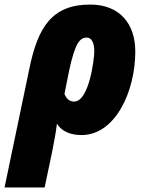

<svg xmlns="http://www.w3.org/2000/svg" viewBox="-70 -583 641 843"><path d="M-50 240H126L159 83C167 42 176 -4 180 -40C199 -9 235 10 288 10C436 10 524 -181 524 -357C524 -478 456 -563 326 -563C157 -563 96 -462 59 -282ZM255 -137C235 -137 220 -151 213 -171L234 -275C260 -395 281 -418 311 -418C331 -418 344 -397 344 -358C344 -326 322 -137 255 -137Z"/></svg>

Font: Noto Sans UI SemiCondensed Black
Style: Italic
Weight: 900
Width: 4
Italic angle: -372°
Designer: Monotype Design Team
Foundry: Monotype Imaging Inc.
Version: Version 1.901